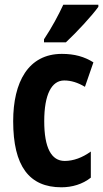

<svg xmlns="http://www.w3.org/2000/svg" viewBox="-20 -786 439 816"><path d="M398 -757V-766H249C228 -721 202 -672 167 -619V-606H260C306 -649 371 -719 398 -757ZM241 10C286 10 331 -3 366 -31V-142C330 -116 292 -102 255 -102C198 -102 168 -158 168 -271C168 -384 199 -444 253 -444C282 -444 311 -435 341 -417L377 -521C339 -545 297 -557 243 -557C100 -557 36 -437 36 -271C36 -80 104 10 241 10Z"/></svg>

Font: Noto Sans Ethiopic ExtraCondensed
Style: Bold
Weight: 700
Width: 2
Designer: Monotype Design Team
Foundry: Monotype Imaging Inc.
Version: Version 2.102